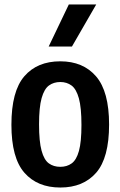

<svg xmlns="http://www.w3.org/2000/svg" viewBox="-20 -828 538 858"><path d="M249.5 10Q147 10 89 -56.2Q31 -122.5 31 -270.5Q31 -420.5 88.8 -487.2Q146.5 -554 249.5 -554Q351.5 -554 409.5 -486.5Q467.5 -419 467.5 -271.5Q467.5 -122.5 409.8 -56.2Q352 10 249.5 10ZM249.5 -82.5Q279 -82.5 300.2 -97.8Q321.5 -113 332.8 -153.5Q344 -194 344 -269.5Q344 -347 332.5 -388.5Q321 -430 299.8 -445.8Q278.5 -461.5 249.5 -461.5Q220 -461.5 198.8 -446Q177.5 -430.5 166 -389.5Q154.5 -348.5 154.5 -272.5Q154.5 -195.5 165.8 -154.5Q177 -113.5 198.2 -98Q219.5 -82.5 249.5 -82.5ZM197.5 -620 287.5 -808H410L301.5 -620Z"/></svg>

Font: Encode Sans Cnd SmBold
Style: Regular
Weight: 600
Width: 3
Designer: Multiple Designers
Foundry: Impallari Type
Version: Version 3.002; ttfautohint (v1.8.3) -l 8 -r 50 -G 200 -x 14 